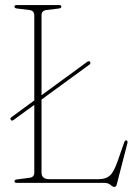

<svg xmlns="http://www.w3.org/2000/svg" viewBox="-20 -720 544 756"><path d="M23 -248Q18 -253.5 25 -258.5L115 -324.5V-660Q115 -678 96 -680.5L47 -686.5Q37 -687.5 37 -694Q37 -700 45.5 -700H213Q221.5 -700 221.5 -694Q221.5 -687.5 211.5 -686.5L162.5 -680.5Q143.5 -678 143.5 -660V-345L324 -477Q330.5 -481.5 334.5 -476.5Q338.5 -470 332 -465.5L143.5 -328V-40.5Q143.5 -14.5 174.5 -14.5H369Q397 -14.5 413 -29Q429 -43.5 444.5 -89L468.5 -158Q471.5 -167.5 477.5 -167.5Q484 -166 481.5 -156L440 5.5Q437 16 431 16Q423.5 16 415 8Q406.5 0 389 0H45.5Q37 0 37 -6.5Q37 -12.5 47 -13.5L96 -20Q115 -22 115 -40.5V-307L32.5 -247Q27 -242.5 23 -248Z"/></svg>

Font: Fraunces 144pt S050 Thin
Style: Regular
Weight: 100
Version: Version 1.000; ttfautohint (v1.8.3)